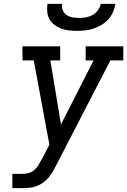

<svg xmlns="http://www.w3.org/2000/svg" viewBox="-20 -975 659 995"><path d="M44 0V-74H93Q109 -74 125.5 -77.5Q142 -81 156 -92.5Q170 -104 179 -119Q188 -134 196 -149L197 -150L236 -225L155 -662H97L96 -735H292V-662H241L296 -330L465 -662H424V-735H619V-662H552L270 -116Q261 -99 251.5 -82.5Q242 -66 229 -51.5Q216 -37 199.5 -26Q183 -15 165 -9Q147 -3 129 -1.5Q111 0 93 0ZM379 -815Q358 -815 337 -817.5Q316 -820 297 -827Q278 -834 262 -846Q246 -858 236.5 -875Q227 -892 225 -913Q223 -934 226 -955H302Q299 -938 305.5 -922Q312 -906 325.5 -897Q339 -888 356 -885Q373 -882 390 -882Q407 -882 425 -885Q443 -888 459.5 -897Q476 -906 487.5 -922Q499 -938 502 -955H578Q575 -934 566 -913Q557 -892 541.5 -875Q526 -858 506 -846Q486 -834 465 -827Q444 -820 422 -817.5Q400 -815 379 -815Z"/></svg>

Font: Iosevka Plex Etoile
Style: Italic
Weight: 400
Italic angle: -9°
Designer: Belleve Invis
Foundry: Belleve Invis
Version: Version 25.1.1; ttfautohint (v1.8.4)